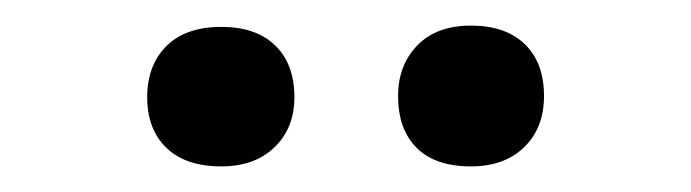

<svg xmlns="http://www.w3.org/2000/svg" viewBox="-20 -763 540 150"><path d="M348 -633Q320 -633 305.5 -647.5Q291 -662 291 -688Q291 -712 306 -727.5Q321 -743 348 -743Q375 -743 390 -728.5Q405 -714 405 -688Q405 -663 389.5 -648Q374 -633 348 -633ZM153 -633Q125 -633 110 -647.5Q95 -662 95 -687Q95 -712 110 -727Q125 -742 153 -742Q180 -742 195 -727.5Q210 -713 210 -687Q210 -663 194.5 -648Q179 -633 153 -633Z"/></svg>

Font: Lexend Light
Style: Regular
Weight: 300
Designer: Bonnie Shaver-Troup, Thomas Jockin
Foundry: Lexend
Version: Version 1.007; ttfautohint (v1.8.3)